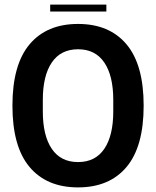

<svg xmlns="http://www.w3.org/2000/svg" viewBox="-20 -802 678 834"><path d="M319 12Q183 12 108.5 -76.5Q34 -165 34 -343Q34 -521 108.5 -609.5Q183 -698 319 -698Q455 -698 529.5 -609.5Q604 -521 604 -343Q604 -165 529.5 -76.5Q455 12 319 12ZM319 -98Q394 -98 433 -155.5Q472 -213 472 -318V-368Q472 -473 433 -530.5Q394 -588 319 -588Q244 -588 205 -530.5Q166 -473 166 -368V-318Q166 -213 205 -155.5Q244 -98 319 -98ZM198 -752V-782H442V-752Z"/></svg>

Font: AXENEO7
Style: Regular
Weight: 400
Designer: Hector Gatti, Simon Guibord
Foundry: Omnibus-Type, Jean-Christophe Thérien
Version: Version 1.000